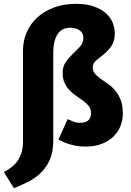

<svg xmlns="http://www.w3.org/2000/svg" viewBox="-40 -758 683 1002"><path d="M238 -25Q238 33 221 73Q204 113 175.5 141.5Q147 170 110 189Q73 208 33 224L-20 140Q35 111 57.5 72.5Q80 34 80 -14V-494Q80 -544 99 -588.5Q118 -633 153.5 -666Q189 -699 240.5 -718.5Q292 -738 358 -738Q412 -738 450.5 -724Q489 -710 513 -688.5Q537 -667 548 -639.5Q559 -612 559 -585Q559 -542 541 -517Q523 -492 501.5 -474.5Q480 -457 462 -442.5Q444 -428 444 -406Q444 -387 455.5 -373.5Q467 -360 484.5 -347.5Q502 -335 522.5 -321Q543 -307 560.5 -286.5Q578 -266 589.5 -237Q601 -208 601 -165Q601 -130 588 -98.5Q575 -67 550 -43.5Q525 -20 489 -6.5Q453 7 407 7Q376 7 350 1.5Q324 -4 305.5 -11Q287 -18 276.5 -24Q266 -30 265 -30L313 -136Q324 -131 342 -124Q360 -117 377 -117Q435 -117 435 -168Q435 -189 424 -203.5Q413 -218 396.5 -230.5Q380 -243 361 -255.5Q342 -268 325.5 -284.5Q309 -301 298 -323Q287 -345 287 -378Q287 -412 304 -435.5Q321 -459 341 -478Q361 -497 378 -515.5Q395 -534 395 -560Q395 -587 375 -600Q355 -613 326 -613Q281 -613 259.5 -578Q238 -543 238 -486Z"/></svg>

Font: Amaranth
Style: Bold
Weight: 700
Designer: Gesine Todt
Foundry: Gesine Todt
Version: Version 1.001